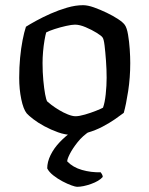

<svg xmlns="http://www.w3.org/2000/svg" viewBox="-20 -520 576 740"><path d="M258 0Q232 0 204 -10Q176 -20 151 -33.5Q126 -47 108 -61Q90 -75 83 -83Q70 -99 62 -137.5Q54 -176 54 -220Q54 -261 57.5 -297.5Q61 -334 67 -365Q73 -396 80 -417Q94 -426 119.5 -440Q145 -454 175.5 -467.5Q206 -481 238.5 -490.5Q271 -500 300 -500Q318 -500 342 -491.5Q366 -483 391 -471Q416 -459 435 -446.5Q454 -434 461 -424Q469 -413 473.5 -386.5Q478 -360 480 -330.5Q482 -301 482 -277Q482 -221 474 -169Q466 -117 457 -85Q444 -75 423 -60.5Q402 -46 375.5 -32Q349 -18 318.5 -9Q288 0 258 0ZM271 -72Q285 -72 307.5 -78.5Q330 -85 350 -93Q370 -101 377 -105Q384 -124 387.5 -157Q391 -190 391 -220Q391 -252 388.5 -286Q386 -320 383 -345Q380 -370 375 -376Q371 -382 352.5 -393.5Q334 -405 310.5 -415Q287 -425 269 -425Q257 -425 234.5 -420Q212 -415 190.5 -408Q169 -401 158 -395Q155 -385 151.5 -364.5Q148 -344 146 -321Q144 -298 144 -277Q144 -242 147 -210Q150 -178 154 -156.5Q158 -135 162 -129Q166 -125 178.5 -115.5Q191 -106 207.5 -96Q224 -86 241.5 -79Q259 -72 271 -72ZM277 200Q271 200 255.5 194.5Q240 189 221 179Q202 169 185.5 156Q169 143 162 129Q162 104 175 77.5Q188 51 210.5 27.5Q233 4 259 -14L327 -15Q299 3 279.5 27.5Q260 52 249.5 72.5Q239 93 239 102Q261 125 296 135Q331 145 368 144Q370 146 373 151.5Q376 157 376 162Q362 178 331 189Q300 200 277 200Z"/></svg>

Font: Texturina 12pt
Style: Regular
Weight: 400
Designer: Guillermo Torres Carreño
Foundry: Omnibus-Type
Version: Version 1.002